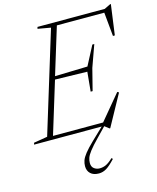

<svg xmlns="http://www.w3.org/2000/svg" viewBox="-163 -781 930 1140"><g transform="rotate(-15 302.0 -211.0)"><path d="M265 191Q265 214.5 280 225.8Q295 237 314.5 237Q334.5 237 353 228.5Q371.5 220 397 196L403.5 203Q371 238 348.8 251.5Q326.5 265 302 265Q269 265 250.8 248Q232.5 231 232.5 202Q232.5 184.5 238.5 167.2Q244.5 150 262.8 126.8Q281 103.5 318 68L389 0H-26.5L-23.5 -11L60.5 -25L250.5 -645L171 -659L174 -670H587.5L625.5 -688.5H630L604.5 -502.5L593 -502L579 -649H287.5L199 -360.5L399.5 -366L461.5 -484.5H473.5L425.5 -350.5L391.5 -217H379.5L391 -336.5L193.5 -341L95.5 -21H403.5L531.5 -174.5L541 -169L435.5 23H431.5L404 2L349 59Q311.5 97.5 293.5 121Q275.5 144.5 270.2 160.2Q265 176 265 191Z"/></g></svg>

Font: Newsreader Text ExtraLight
Style: Italic
Weight: 275
Italic angle: -17°
Designer: Hugues Gentile
Foundry: Production Type
Version: Version 1.001